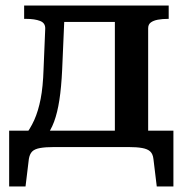

<svg xmlns="http://www.w3.org/2000/svg" viewBox="-20 -530 669 692"><path d="M394 -6V-510H588V-462H586Q565 -462 549 -459Q533 -456 523.5 -449Q514 -442 514 -428V-6ZM184 -451V-510H451V-451ZM533 43Q531 25 521.5 16Q512 7 492.5 3.5Q473 0 443 0H175Q144 0 124.5 3.5Q105 7 96 16Q87 25 84 43L72 142H13V-59H605V142H545ZM137 -281 143 -426Q144 -447 124.5 -454.5Q105 -462 74 -462H67V-510H214L204 -278Q201 -215 194 -169.5Q187 -124 175 -91.5Q163 -59 144 -36H66Q89 -65 103.5 -97.5Q118 -130 126.5 -173.5Q135 -217 137 -281Z"/></svg>

Font: Roboto Serif 36pt Medium
Style: Regular
Weight: 500
Designer: Greg Gazdowicz
Foundry: Commercial Type
Version: Version 1.008